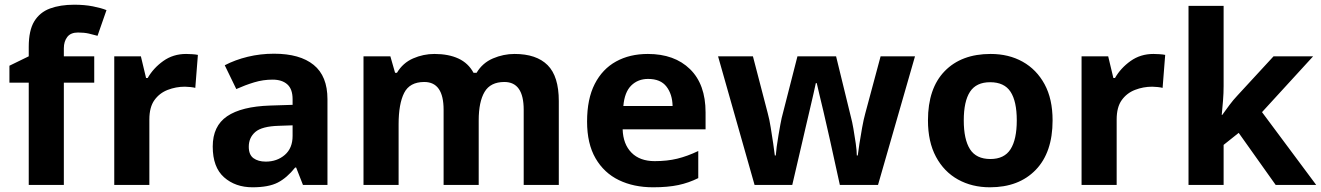

<svg xmlns="http://www.w3.org/2000/svg" viewBox="-20 -785 5607 815"><path d="M380 -434H251V0H102V-434H20V-506L102 -546V-586Q102 -656 125.5 -694.5Q149 -733 192.5 -749Q236 -765 295 -765Q339 -765 374.5 -758Q410 -751 432 -742L394 -633Q377 -638 357 -642.5Q337 -647 311 -647Q280 -647 265.5 -628Q251 -609 251 -580V-546H380Z M770 -556Q781 -556 796 -555Q811 -554 820 -552L809 -412Q802 -414 788.5 -415.5Q775 -417 765 -417Q727 -417 692 -403.5Q657 -390 635.5 -360Q614 -330 614 -278V0H465V-546H578L600 -454H607Q631 -496 673 -526Q715 -556 770 -556Z M1143 -557Q1253 -557 1311.5 -509.5Q1370 -462 1370 -364V0H1266L1237 -74H1233Q1198 -30 1159 -10Q1120 10 1052 10Q979 10 931 -32.5Q883 -75 883 -163Q883 -250 944 -291.5Q1005 -333 1127 -337L1222 -340V-364Q1222 -407 1199.5 -427Q1177 -447 1137 -447Q1097 -447 1059 -435.5Q1021 -424 983 -407L934 -508Q978 -531 1031.5 -544Q1085 -557 1143 -557ZM1164 -251Q1092 -249 1064 -225Q1036 -201 1036 -162Q1036 -128 1056 -113.5Q1076 -99 1108 -99Q1156 -99 1189 -127.5Q1222 -156 1222 -208V-253Z M2164 -556Q2257 -556 2304.5 -508.5Q2352 -461 2352 -356V0H2203V-319Q2203 -437 2121 -437Q2062 -437 2037 -395Q2012 -353 2012 -274V0H1863V-319Q1863 -437 1781 -437Q1719 -437 1695.5 -390.5Q1672 -344 1672 -257V0H1523V-546H1637L1657 -476H1665Q1690 -518 1733.5 -537Q1777 -556 1824 -556Q1884 -556 1926 -536.5Q1968 -517 1990 -476H2003Q2028 -518 2072.5 -537Q2117 -556 2164 -556Z M2730 -556Q2843 -556 2909 -491.5Q2975 -427 2975 -308V-236H2623Q2625 -173 2660.5 -137Q2696 -101 2759 -101Q2812 -101 2855 -111.5Q2898 -122 2944 -144V-29Q2904 -9 2859.5 0.5Q2815 10 2752 10Q2670 10 2607 -20.5Q2544 -51 2508 -113Q2472 -175 2472 -269Q2472 -365 2504.5 -428.5Q2537 -492 2595 -524Q2653 -556 2730 -556ZM2731 -450Q2688 -450 2659.5 -422Q2631 -394 2626 -335H2835Q2834 -385 2809 -417.5Q2784 -450 2731 -450Z M3503 -191Q3499 -208 3491.5 -241.5Q3484 -275 3475 -313.5Q3466 -352 3458 -384.5Q3450 -417 3447 -432H3443Q3440 -417 3432.5 -384.5Q3425 -352 3416 -313.5Q3407 -275 3399 -241Q3391 -207 3387 -189L3343 0H3183L3028 -546H3176L3239 -304Q3246 -279 3251.5 -244Q3257 -209 3262 -176.5Q3267 -144 3269 -125H3273Q3274 -139 3277 -162.5Q3280 -186 3284.5 -211Q3289 -236 3292.5 -256.5Q3296 -277 3298 -284L3365 -546H3529L3593 -284Q3597 -270 3602.5 -239Q3608 -208 3612.5 -176Q3617 -144 3617 -125H3621Q3623 -142 3628 -174.5Q3633 -207 3639.5 -243Q3646 -279 3653 -304L3718 -546H3864L3707 0H3545Z M4448 -274Q4448 -138 4376.5 -64Q4305 10 4182 10Q4106 10 4046.5 -23Q3987 -56 3953 -119.5Q3919 -183 3919 -274Q3919 -410 3990 -483Q4061 -556 4185 -556Q4262 -556 4321 -523Q4380 -490 4414 -427.5Q4448 -365 4448 -274ZM4071 -274Q4071 -193 4097.5 -151.5Q4124 -110 4184 -110Q4243 -110 4269.5 -151.5Q4296 -193 4296 -274Q4296 -355 4269.5 -395.5Q4243 -436 4183 -436Q4124 -436 4097.5 -395.5Q4071 -355 4071 -274Z M4876 -556Q4887 -556 4902 -555Q4917 -554 4926 -552L4915 -412Q4908 -414 4894.5 -415.5Q4881 -417 4871 -417Q4833 -417 4798 -403.5Q4763 -390 4741.5 -360Q4720 -330 4720 -278V0H4571V-546H4684L4706 -454H4713Q4737 -496 4779 -526Q4821 -556 4876 -556Z M5174 -420Q5174 -389 5171.5 -358.5Q5169 -328 5166 -297H5168Q5183 -318 5199 -339.5Q5215 -361 5233 -380L5386 -546H5554L5337 -309L5567 0H5395L5238 -221L5174 -170V0H5025V-760H5174Z"/></svg>

Font: Noto Sans Duployan
Style: Bold
Weight: 700
Designer: David Corbett
Foundry: David Corbett
Version: Version 3.001